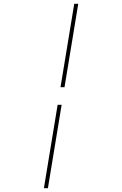

<svg xmlns="http://www.w3.org/2000/svg" viewBox="-20 -843 640 1006"><path d="M297 -386 369 -823H390L318 -386ZM210 143 282 -294H303L231 143Z"/></svg>

Font: Iosevka Slab ThExObl
Style: Regular
Weight: 100
Width: 7
Italic angle: -9°
Monospace: yes
Designer: Belleve Invis
Foundry: Belleve Invis
Version: Version 11.1.1; ttfautohint (v1.8.3)